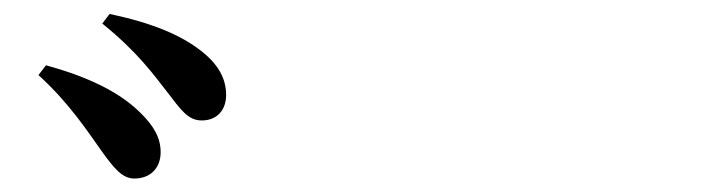

<svg xmlns="http://www.w3.org/2000/svg" viewBox="-20 -868 1040 278"><path d="M174.3 -609.5C199 -609.5 212.6 -625.9 212.6 -647.5C212.6 -667.8 203.5 -685.1 182.6 -705.4C151.3 -736.2 104.6 -757.5 46.6 -773.5L35.7 -759.3C80.2 -718.9 107.2 -677.2 127.1 -649.3C144.9 -624.5 157.1 -609.5 174.3 -609.5ZM272.1 -693.6C293.5 -693.6 307.4 -707.9 307.4 -730.5C307.4 -754.2 296.1 -774.9 271.3 -794.2C242.2 -817.2 200.4 -834.8 138.7 -847.8L128.1 -833.9C179.4 -792.5 202.7 -759.5 221.6 -735.4C241.7 -709.4 251.9 -693.6 272.1 -693.6Z"/></svg>

Font: Source Han Serif TW VF
Style: Regular
Weight: 250
Designer: Ryoko NISHIZUKA 西塚涼子 (kana & ideographs); Frank Grießhammer (Latin, Greek & Cyrillic); Wenlong ZHANG 张文龙 (bopomofo); San
Foundry: Adobe
Version: Version 2.002;hotconv 1.1.0;makeotfexe 2.6.0